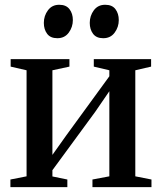

<svg xmlns="http://www.w3.org/2000/svg" viewBox="-20 -764 661 784"><path d="M22.5 0V-31L88.5 -44V-477L23.5 -492V-522.5H263.5V-492L194 -477V-131.5L250.5 -211L426.5 -452.5V-477L363 -492V-522.5H597V-492L532.5 -477V-44L598.5 -31V0H357.5V-31L426.5 -44V-391.5L368.5 -307L194 -69V-43.5L255 -31V0ZM214 -608Q186 -608 172.5 -626Q159 -644 159 -670.5Q159 -699.5 175.8 -722Q192.5 -744.5 221.5 -744.5H222.5Q250 -744.5 263.8 -726.5Q277.5 -708.5 277.5 -682Q277.5 -653.5 260.8 -630.8Q244 -608 214.5 -608ZM401 -608Q373.5 -608 360 -626Q346.5 -644 346.5 -670.5Q346.5 -699.5 363.2 -722Q380 -744.5 409 -744.5H410Q438 -744.5 451.5 -726.5Q465 -708.5 465 -682Q465 -653.5 448.2 -630.8Q431.5 -608 402 -608Z"/></svg>

Font: Merriweather 96pt Medium
Style: Regular
Weight: 500
Version: Version 2.100